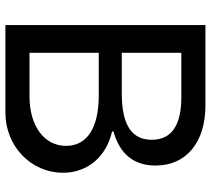

<svg xmlns="http://www.w3.org/2000/svg" viewBox="-54 -708 762 693"><g transform="rotate(90 326.5 -361.0)"><path d="M323 -337C441 -337 506 -295 506 -219C506 -140 434 -87 328 -87H170V-337ZM330 -635C433 -635 484 -599 484 -528C484 -455 429 -420 316 -420H170V-635ZM386 0C507 0 603 -92 603 -208C603 -296 546 -364 454 -385V-390C536 -413 577 -464 577 -542C577 -653 493 -722 360 -722H70V0Z"/></g></svg>

Font: Perun
Style: Regular
Weight: 400
Foundry: Copyright (c) Stefan Peev, Context Ltd, 2016
Version: Version 1.089